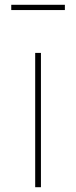

<svg xmlns="http://www.w3.org/2000/svg" viewBox="-20 -782 319 802"><path d="M251 -740V-762H27V-740ZM151 -561H127V0H151Z"/></svg>

Font: Glow Sans SC Normal Thin
Style: Regular
Weight: 100
Designer: Ryoko NISHIZUKA (kana, bopomofo & ideographs); Paul D. Hunt (Latin, Greek & Cyrillic); Sandoll Communications, Soo-young
Version: Version 0.93